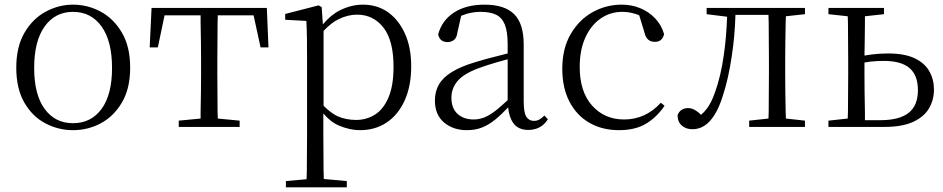

<svg xmlns="http://www.w3.org/2000/svg" viewBox="-20 -546 4059 826"><path d="M294 14Q231 14 175 -15.5Q119 -45 84.5 -105Q50 -165 50 -255Q50 -345 85.5 -405.5Q121 -466 177 -496Q233 -526 294 -526Q357 -526 413 -496Q469 -466 504.5 -405.5Q540 -345 540 -255Q540 -165 504.5 -105Q469 -45 413.5 -15.5Q358 14 294 14ZM294 -16Q372 -16 417 -77.5Q462 -139 462 -254Q462 -369 417 -432Q372 -495 294 -495Q217 -495 172 -432Q127 -369 127 -254Q127 -139 172 -77.5Q217 -16 294 -16Z M624 -342 632 -512H1128L1135 -342H1101L1071 -480H917Q916 -465 916 -447Q916 -406 915.5 -362.5Q915 -319 915 -285V-227Q915 -193 915.5 -149.5Q916 -106 916 -65Q916 -49 917 -36L1011 -27V0H749V-27L843 -36Q843 -49 843 -65Q844 -106 844.5 -149.5Q845 -193 845 -227V-285Q845 -319 844.5 -362.5Q844 -406 843 -447Q843 -465 843 -480H688L659 -342Z M1210 260V233L1299 225Q1299 207 1300 188Q1300 148 1300.5 106.5Q1301 65 1301 30V-282Q1301 -334 1300.5 -376.5Q1300 -419 1298 -456L1207 -461V-486L1351 -523L1364 -515L1369 -441Q1403 -482 1443 -502Q1492 -526 1541 -526Q1603 -526 1649 -493.5Q1695 -461 1722 -401.5Q1749 -342 1749 -261Q1749 -176 1721 -114Q1693 -52 1643.5 -19Q1594 14 1529 14Q1486 14 1440 -5Q1403 -20 1371 -58V30Q1371 64 1371.5 105.5Q1372 147 1372 187Q1372 207 1373 224L1472 233V260ZM1372 -91Q1403 -60 1432 -46Q1469 -30 1512 -30Q1556 -30 1592.5 -52.5Q1629 -75 1651 -126Q1673 -177 1673 -259Q1673 -372 1629.5 -427.5Q1586 -483 1516 -483Q1477 -483 1438 -464Q1407 -450 1372 -413Z M1988 14Q1930 14 1890.5 -19Q1851 -52 1851 -114Q1851 -152 1868 -182Q1885 -212 1923.5 -236Q1962 -260 2026 -279Q2068 -292 2113 -303Q2140 -310 2164 -316V-354Q2164 -411 2151.5 -441Q2139 -471 2113.5 -483Q2088 -495 2048 -495Q2019 -495 1989 -487Q1977 -483 1964 -478L1948 -407Q1945 -384 1933.5 -374.5Q1922 -365 1905 -365Q1872 -365 1865 -398Q1881 -458 1933 -492Q1985 -526 2065 -526Q2150 -526 2191.5 -485.5Q2233 -445 2233 -354V-111Q2233 -61 2244.5 -43.5Q2256 -26 2277 -26Q2290 -26 2300 -31.5Q2310 -37 2322 -49L2337 -33Q2322 -9 2300.5 2Q2279 13 2253 13Q2209 13 2188 -17Q2170 -42 2166 -84Q2137 -53 2111 -32Q2083 -9 2054 2.5Q2025 14 1988 14ZM2164 -291Q2141 -285 2117 -278Q2076 -266 2040 -253Q1975 -229 1948.5 -197.5Q1922 -166 1922 -126Q1922 -80 1948.5 -56Q1975 -32 2018 -32Q2041 -32 2064 -41Q2087 -50 2116 -73Q2137 -90 2164 -115Z M2643 14Q2571 14 2516 -17.5Q2461 -49 2430 -108.5Q2399 -168 2399 -250Q2399 -338 2435.5 -400Q2472 -462 2530 -494Q2588 -526 2655 -526Q2698 -526 2735 -510.5Q2772 -495 2799 -466.5Q2826 -438 2837 -399Q2829 -366 2798 -366Q2779 -366 2768 -376Q2757 -386 2752 -408L2730 -480Q2722 -484 2714 -486Q2686 -495 2657 -495Q2605 -495 2563.5 -466Q2522 -437 2498 -384Q2474 -331 2474 -258Q2474 -151 2527.5 -91.5Q2581 -32 2665 -32Q2710 -32 2749.5 -49.5Q2789 -67 2823 -104L2839 -91Q2806 -42 2759.5 -14Q2713 14 2643 14Z M2959 10Q2931 10 2913 -6Q2895 -22 2895 -51Q2901 -66 2912.5 -73.5Q2924 -81 2940 -81Q2958 -81 2974 -70Q2984 -64 2996 -52Q3011 -65 3022 -80Q3040 -104 3055 -146Q3081 -217 3094 -310Q3105 -386 3108 -474L3020 -485V-512H3443V-485L3361 -476Q3361 -463 3360 -447Q3359 -406 3358.5 -362.5Q3358 -319 3358 -285V-227Q3358 -193 3358.5 -149.5Q3359 -106 3360 -65Q3361 -49 3361 -36L3443 -27V0H3203V-27L3286 -36Q3287 -49 3287 -65Q3287 -106 3287.5 -149.5Q3288 -193 3288 -227V-285Q3288 -319 3287.5 -362.5Q3287 -406 3287 -447Q3287 -466 3286 -482H3144Q3141 -387 3128 -304Q3114 -208 3090 -135Q3074 -83 3053.5 -51Q3033 -19 3009.5 -4.5Q2986 10 2959 10Z M3544 -485V-512H3783V-485L3701 -476Q3701 -463 3701 -447Q3700 -406 3700 -362Q3699 -332 3699 -307Q3716 -309 3733 -312Q3767 -316 3801 -316Q3871 -316 3914.5 -295.5Q3958 -275 3978 -239.5Q3998 -204 3998 -161Q3998 -116 3976.5 -79.5Q3955 -43 3908 -21.5Q3861 0 3785 0H3544V-27L3627 -36Q3628 -49 3628 -65Q3628 -106 3628.5 -149.5Q3629 -193 3629 -227V-285Q3629 -319 3628.5 -362.5Q3628 -406 3628 -447Q3628 -463 3627 -476ZM3699 -277V-227Q3699 -193 3699.5 -149.5Q3700 -106 3701 -65Q3701 -45 3701 -29H3768Q3849 -29 3889 -60.5Q3929 -92 3929 -158Q3929 -222 3893 -253Q3857 -284 3782 -284Q3753 -284 3725 -281Q3712 -279 3699 -277Z"/></svg>

Font: Early Summer Mincho Light
Style: Regular
Weight: 300
Designer: GuiWonder
Version: Version 1.002